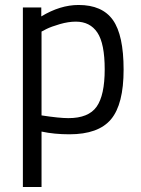

<svg xmlns="http://www.w3.org/2000/svg" viewBox="-20 -530 567 772"><path d="M72 222V-500H146V-464Q222 -510 296 -510Q391 -510 434 -449.5Q477 -389 477 -250Q477 -111 426.5 -50.5Q376 10 259 10Q198 10 147 -1V222ZM285 -443Q255 -443 220.5 -433Q186 -423 166 -413L147 -403V-66Q218 -55 255 -55Q336 -55 368.5 -101Q401 -147 401 -251Q401 -355 371.5 -399Q342 -443 285 -443Z"/></svg>

Font: Titillium-CLs Web
Style: CLs-Regular
Weight: 400
Version: Version 1.002;PS 57.000;hotconv 1.0.70;makeotf.lib2.5.55311